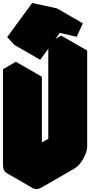

<svg xmlns="http://www.w3.org/2000/svg" viewBox="-63 -1213 646 1284"><path d="M433 -85 217 40Q182 60 156 45Q130 30 130 -10V-650L217 -700V-60L433 -185V-825L520 -875V-235Q520 -209 507.5 -179Q495 -149 475.5 -123.5Q456 -98 433 -85ZM337 -993 206 -813 158 -865 325 -1093 491 -1057 450 -967ZM520 -875 433 -825 260 -925 346 -975ZM433 -825V-185L260 -285V-925ZM433 -185 217 -60 43 -160 260 -285ZM491 -1057 325 -1093 152 -1193 318 -1157ZM217 -700 130 -650 -43 -750 43 -800ZM130 -650V-10Q130 30 156 45L-17 -55Q-43 -70 -43 -110V-750ZM325 -1093 158 -865 -15 -965 152 -1193ZM158 -865 206 -813 33 -913 -15 -965Z"/></svg>

Font: Nabla Normal
Style: Regular
Weight: 400
Designer: Arthur Reinders Folmer
Version: Version 1.000